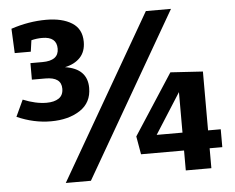

<svg xmlns="http://www.w3.org/2000/svg" viewBox="-51 -775 1035 845"><g transform="rotate(-5 466.0 -352.5)"><path d="M345 -399Q345 -334 294 -300.5Q243 -267 165 -267Q89 -267 15 -300L49 -373Q105 -350 153 -350Q187 -350 207 -363.5Q227 -377 227 -406Q227 -457 157 -457H97V-530H150Q222 -530 222 -583Q222 -636 158 -636Q134 -636 110 -630L103 -580H32L27 -688Q105 -714 182 -714Q253 -714 296 -687Q339 -660 339 -603Q339 -560 314.5 -534Q290 -508 247 -499Q345 -484 345 -399ZM317 9H206L623 -714H734ZM850 -167H906V-88H850V0H737V-88H547L533 -168L707 -436L850 -427ZM737 -167V-346L623 -167Z"/></g></svg>

Font: Bitter Pro
Style: Bold
Weight: 700
Designer: Sol Matas, and Bitter project Authors
Foundry: Sol Matas
Version: Version 1.010